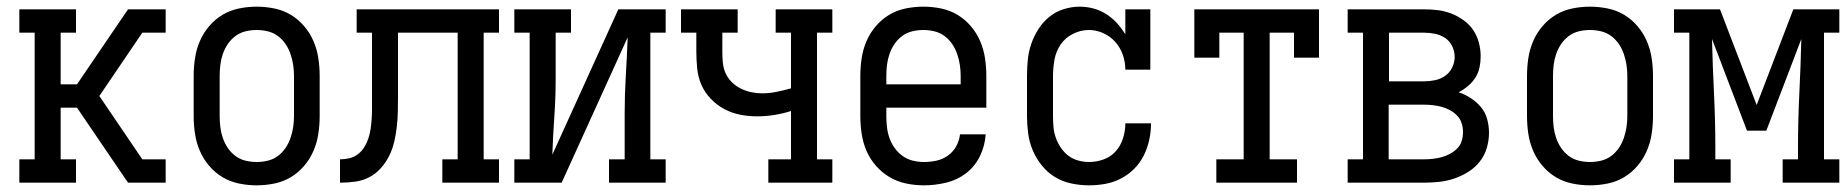

<svg xmlns="http://www.w3.org/2000/svg" viewBox="-20 -548 5540 576"><path d="M38 0V-70H84V-450H38V-520H208V-450H162V-295H211L364 -520H477V-450H407L278 -260L407 -70H477V0H364L211 -225H162V-70H208V0Z M750 8Q723 8 696.5 2.5Q670 -3 647.5 -16.5Q625 -30 607.5 -50.5Q590 -71 579.5 -95.5Q569 -120 565 -146.5Q561 -173 561 -200V-320Q561 -347 565 -373.5Q569 -400 579.5 -424.5Q590 -449 607.5 -469.5Q625 -490 647.5 -503.5Q670 -517 696.5 -522.5Q723 -528 750 -528Q777 -528 803.5 -522.5Q830 -517 852.5 -503.5Q875 -490 892.5 -469.5Q910 -449 920.5 -424.5Q931 -400 935 -373.5Q939 -347 939 -320V-200Q939 -173 935 -146.5Q931 -120 920.5 -95.5Q910 -71 892.5 -50.5Q875 -30 852.5 -16.5Q830 -3 803.5 2.5Q777 8 750 8ZM750 -62Q767 -62 783.5 -66Q800 -70 813.5 -80Q827 -90 836.5 -104Q846 -118 851.5 -134Q857 -150 859.5 -166.5Q862 -183 862 -200V-320Q862 -337 859.5 -353.5Q857 -370 851.5 -386Q846 -402 836.5 -416Q827 -430 813.5 -440Q800 -450 783.5 -454Q767 -458 750 -458Q733 -458 716.5 -454Q700 -450 686.5 -440Q673 -430 663.5 -416Q654 -402 648.5 -386Q643 -370 641 -353.5Q639 -337 639 -320V-200Q639 -183 641 -166.5Q643 -150 648.5 -134Q654 -118 663.5 -104Q673 -90 686.5 -80Q700 -70 716.5 -66Q733 -62 750 -62Z M1000 0V-70Q1015 -70 1029 -73.5Q1043 -77 1054.5 -86Q1066 -95 1073.5 -107.5Q1081 -120 1085.5 -134Q1090 -148 1092 -162.5Q1094 -177 1095 -191.5Q1096 -206 1096 -220.5Q1096 -235 1096 -250V-450H1050V-520H1477V-450H1431V-70H1477V0H1307V-70H1353V-450H1174V-259Q1174 -236 1173.5 -213.5Q1173 -191 1170.5 -168.5Q1168 -146 1163 -124Q1158 -102 1148 -81.5Q1138 -61 1123 -44Q1108 -27 1088 -16.5Q1068 -6 1045.5 -3Q1023 0 1000 0Z M1523 0V-70H1569V-450H1523V-520H1693V-450H1647V-312Q1647 -255 1643 -198Q1639 -141 1637 -84L1835 -520H1977V-450H1931V-70H1977V0H1807V-70H1854V-208Q1854 -265 1857.5 -322Q1861 -379 1863 -436L1665 0Z M2285 0V-70H2353V-215Q2328 -207 2302.5 -203Q2277 -199 2251 -199Q2225 -199 2200 -204Q2175 -209 2152.5 -221Q2130 -233 2112 -252Q2094 -271 2084 -294Q2074 -317 2071.5 -343Q2069 -369 2069 -394V-450H2023V-520H2193V-450H2147V-394Q2147 -377 2148.5 -360.5Q2150 -344 2156.5 -329Q2163 -314 2175 -302Q2187 -290 2202 -282.5Q2217 -275 2233.5 -271.5Q2250 -268 2266 -268Q2288 -268 2310 -272.5Q2332 -277 2353 -283V-450H2307V-520H2477V-450H2431V-70H2477V0Z M2752 8Q2725 8 2698.5 2.5Q2672 -3 2649 -16.5Q2626 -30 2608 -50.5Q2590 -71 2579.5 -95.5Q2569 -120 2565 -146.5Q2561 -173 2561 -200V-320Q2561 -347 2565 -373.5Q2569 -400 2579.5 -424.5Q2590 -449 2607.5 -469.5Q2625 -490 2647.5 -503.5Q2670 -517 2696.5 -522.5Q2723 -528 2750 -528Q2777 -528 2803.5 -522.5Q2830 -517 2852.5 -503.5Q2875 -490 2892.5 -469.5Q2910 -449 2920.5 -424.5Q2931 -400 2935 -373.5Q2939 -347 2939 -320V-225H2639V-200Q2639 -183 2641 -166Q2643 -149 2648.5 -133.5Q2654 -118 2664 -104Q2674 -90 2688 -80Q2702 -70 2718.5 -66Q2735 -62 2752 -62Q2771 -62 2789.5 -66Q2808 -70 2823.5 -81Q2839 -92 2848.5 -109Q2858 -126 2860 -145H2937Q2935 -111 2920 -80Q2905 -49 2878.5 -28.5Q2852 -8 2818.5 0Q2785 8 2752 8ZM2862 -295V-320Q2862 -337 2859.5 -353.5Q2857 -370 2851.5 -386Q2846 -402 2836.5 -416Q2827 -430 2813.5 -440Q2800 -450 2783.5 -454Q2767 -458 2750 -458Q2733 -458 2716.5 -454Q2700 -450 2686.5 -440Q2673 -430 2663.5 -416Q2654 -402 2648.5 -386Q2643 -370 2641 -353.5Q2639 -337 2639 -320V-295Z M3247 8Q3221 8 3194.5 2.5Q3168 -3 3145.5 -16.5Q3123 -30 3106 -51Q3089 -72 3078.5 -96.5Q3068 -121 3064.5 -147.5Q3061 -174 3061 -200V-320Q3061 -345 3063.5 -369.5Q3066 -394 3074 -417Q3082 -440 3095.5 -461Q3109 -482 3128 -497.5Q3147 -513 3171 -520.5Q3195 -528 3219 -528Q3240 -528 3260.5 -522.5Q3281 -517 3299 -505.5Q3317 -494 3331 -478.5Q3345 -463 3356 -445V-520H3431V-339H3356Q3356 -362 3348.5 -383.5Q3341 -405 3326 -422Q3311 -439 3290 -448.5Q3269 -458 3247 -458Q3222 -458 3199 -446.5Q3176 -435 3162 -414.5Q3148 -394 3143.5 -369.5Q3139 -345 3139 -320V-200Q3139 -183 3140.5 -166.5Q3142 -150 3147.5 -134.5Q3153 -119 3162.5 -105Q3172 -91 3185 -81Q3198 -71 3214.5 -66.5Q3231 -62 3247 -62Q3270 -62 3291.5 -70Q3313 -78 3327.5 -94.5Q3342 -111 3349 -133Q3356 -155 3356 -177V-178H3433V-176Q3433 -152 3427.5 -127.5Q3422 -103 3411 -81Q3400 -59 3382.5 -41.5Q3365 -24 3343 -12.5Q3321 -1 3296.5 3.5Q3272 8 3247 8Z M3629 0V-70H3711V-450H3638V-375H3563V-520H3937V-375H3862V-450H3789V-70H3871V0Z M4023 0V-70H4069V-450H4023V-520H4252Q4273 -520 4293.5 -517.5Q4314 -515 4333.5 -507.5Q4353 -500 4370.5 -487.5Q4388 -475 4399.5 -458Q4411 -441 4416.5 -420.5Q4422 -400 4422 -379Q4422 -362 4418.5 -345.5Q4415 -329 4406 -315Q4397 -301 4384 -290Q4371 -279 4356 -271Q4375 -265 4392.5 -253.5Q4410 -242 4423 -226.5Q4436 -211 4441.5 -190.5Q4447 -170 4447 -150Q4447 -127 4440.5 -104.5Q4434 -82 4419.5 -63.5Q4405 -45 4385 -32.5Q4365 -20 4343 -12.5Q4321 -5 4298 -2.5Q4275 0 4252 0ZM4147 -304H4252Q4269 -304 4285.5 -307.5Q4302 -311 4315.5 -320.5Q4329 -330 4336.5 -345.5Q4344 -361 4344 -377Q4344 -394 4336.5 -409.5Q4329 -425 4315.5 -434Q4302 -443 4285.5 -446.5Q4269 -450 4252 -450H4147ZM4146 -70H4252Q4265 -70 4278.5 -71.5Q4292 -73 4305 -76.5Q4318 -80 4330 -86.5Q4342 -93 4351.5 -102.5Q4361 -112 4365 -125Q4369 -138 4369 -152Q4369 -165 4365 -178Q4361 -191 4351.5 -201Q4342 -211 4330 -217.5Q4318 -224 4305 -227.5Q4292 -231 4278.5 -232.5Q4265 -234 4252 -234H4146Z M4750 8Q4723 8 4696.5 2.5Q4670 -3 4647.5 -16.5Q4625 -30 4607.5 -50.5Q4590 -71 4579.5 -95.5Q4569 -120 4565 -146.5Q4561 -173 4561 -200V-320Q4561 -347 4565 -373.5Q4569 -400 4579.5 -424.5Q4590 -449 4607.5 -469.5Q4625 -490 4647.5 -503.5Q4670 -517 4696.5 -522.5Q4723 -528 4750 -528Q4777 -528 4803.5 -522.5Q4830 -517 4852.5 -503.5Q4875 -490 4892.5 -469.5Q4910 -449 4920.5 -424.5Q4931 -400 4935 -373.5Q4939 -347 4939 -320V-200Q4939 -173 4935 -146.5Q4931 -120 4920.5 -95.5Q4910 -71 4892.5 -50.5Q4875 -30 4852.5 -16.5Q4830 -3 4803.5 2.5Q4777 8 4750 8ZM4750 -62Q4767 -62 4783.5 -66Q4800 -70 4813.5 -80Q4827 -90 4836.5 -104Q4846 -118 4851.5 -134Q4857 -150 4859.5 -166.5Q4862 -183 4862 -200V-320Q4862 -337 4859.5 -353.5Q4857 -370 4851.5 -386Q4846 -402 4836.5 -416Q4827 -430 4813.5 -440Q4800 -450 4783.5 -454Q4767 -458 4750 -458Q4733 -458 4716.5 -454Q4700 -450 4686.5 -440Q4673 -430 4663.5 -416Q4654 -402 4648.5 -386Q4643 -370 4641 -353.5Q4639 -337 4639 -320V-200Q4639 -183 4641 -166.5Q4643 -150 4648.5 -134Q4654 -118 4663.5 -104Q4673 -90 4686.5 -80Q4700 -70 4716.5 -66Q4733 -62 4750 -62Z M5002 0V-70H5048V-450H5002V-520H5140L5250 -233L5360 -520H5498V-450H5452V-70H5498V0H5328V-70H5374V-104Q5374 -186 5378 -267.5Q5382 -349 5384 -431L5279 -156H5221L5116 -431Q5118 -349 5122 -267.5Q5126 -186 5126 -104V-70H5172V0Z"/></svg>

Font: Iosevka Curly Slab
Style: Regular
Weight: 400
Monospace: yes
Designer: Belleve Invis
Foundry: Belleve Invis
Version: Version 22.1.2; ttfautohint (v1.8.4)